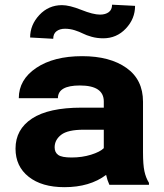

<svg xmlns="http://www.w3.org/2000/svg" viewBox="-20 -773 686 803"><path d="M249.5 9.8Q154.8 9.8 99.9 -33.7Q44.9 -77.1 44.9 -151.4Q44.9 -231.9 114 -277.3Q183.1 -322.8 321.3 -322.8H414.1V-348.6Q414.1 -415.5 314 -415.5Q222.2 -415.5 222.2 -362.3H58.6Q58.6 -439.9 131.6 -489Q204.6 -538.1 323.7 -538.1Q439.5 -538.1 508.8 -489Q578.1 -439.9 578.1 -347.7V-136.7Q578.1 -84 584 -56.9Q589.8 -29.8 603 -8.3V0H437.5Q428.7 -19 423.8 -41.5Q355.5 9.8 249.5 9.8ZM208.5 -156.7Q208.5 -135.7 223.4 -125Q238.3 -114.3 279.3 -114.3Q323.2 -114.3 360.8 -126Q398.4 -137.7 414.1 -153.3V-230.5H330.1Q263.2 -230.5 235.8 -209.2Q208.5 -188 208.5 -156.7ZM448.7 -753.4 544.9 -748.5Q544.9 -694.3 506.3 -653.6Q467.8 -612.8 411.6 -612.8Q386.2 -612.8 363.5 -619.1Q340.8 -625.5 326.7 -632.8Q312.5 -640.1 292.5 -646.5Q272.5 -652.8 252 -652.8Q230 -652.8 216.3 -642.3Q202.6 -631.8 202.6 -610.8L106 -616.2Q106 -668.9 144.5 -710.2Q183.1 -751.5 239.3 -751.5Q270.5 -751.5 320.1 -731.7Q369.6 -711.9 398.4 -711.9Q420.9 -711.9 434.8 -722.2Q448.7 -732.4 448.7 -753.4Z"/></svg>

Font: Bert Sans Black
Style: Regular
Weight: 900
Designer: Christian Robertson, Adam Twardoch, & Cristiano Sobral
Foundry: Google
Version: Version 12.135;January 10, 2020;FontCreator 12.0.0.2547 64-b